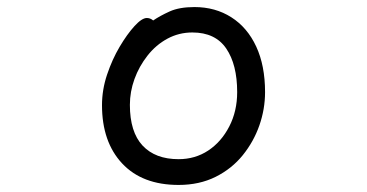

<svg xmlns="http://www.w3.org/2000/svg" viewBox="-20 -506 1040 544"><path d="M531 -486Q590 -486 635.5 -457Q681 -428 706 -374Q731 -320 731 -245Q731 -197 715 -151Q699 -105 668 -66.5Q637 -28 591 -5Q545 18 486 18Q383 18 326 -43Q269 -104 269 -208Q269 -252 283.5 -295Q298 -338 319 -373.5Q340 -409 361 -432Q382 -455 396 -455Q406 -455 414 -448Q433 -461 460.5 -473.5Q488 -486 531 -486ZM486 -55Q533 -55 570 -79.5Q607 -104 629.5 -147.5Q652 -191 652 -245Q652 -323 621 -368.5Q590 -414 525 -414Q487 -414 454.5 -396.5Q422 -379 398 -348.5Q374 -318 361 -282Q348 -246 348 -209Q348 -132 384 -93.5Q420 -55 486 -55Z"/></svg>

Font: Moon Stars Kai
Style: Bold
Weight: 700
Designer: GuiWonder
Version: Version 1.101